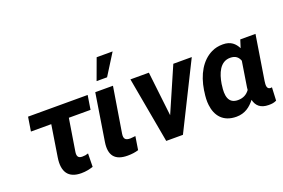

<svg xmlns="http://www.w3.org/2000/svg" viewBox="-101 -1105 2135 1447"><g transform="rotate(-20 966.5 -381.0)"><path d="M91 -415H254L214 -162C197 -52 237 10 342 10C380 10 408 3 437 -6L439 -113C421 -107 412 -105 390 -105C356 -105 348 -125 354 -160L395 -415H569L587 -528H109Z M588 -150C572 -47 613 5 715 5C749 5 776 1 802 -7L819 -114L801 -112C794 -111 786 -110 777 -110C738 -110 725 -125 731 -165L790 -528H648ZM686 -603H770L876 -772H748Z M930 -528 1025 0H1159L1422 -528H1274L1119 -172L1078 -528Z M1422 -250C1416 -212 1414 -177 1418 -145C1428 -58 1478 10 1586 10C1655 10 1700 -26 1735 -71C1746 -22 1779 10 1844 10C1870 10 1886 8 1907 -2L1912 -108C1909 -106 1906 -106 1901 -106C1870 -106 1871 -138 1876 -171L1933 -528H1811L1791 -465C1770 -506 1738 -538 1674 -538C1640 -538 1610 -532 1582 -518C1496 -476 1442 -382 1423 -260ZM1563 -250 1564 -260C1577 -341 1610 -424 1691 -424C1735 -424 1756 -403 1767 -373L1735 -171C1734 -164 1734 -158 1733 -151C1712 -122 1683 -104 1639 -104C1561 -104 1551 -172 1563 -250Z"/></g></svg>

Font: Asimov Pro
Style: BdObl
Weight: 700
Designer: Google
Version: Version 2.000980; 2014